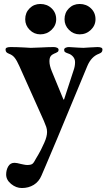

<svg xmlns="http://www.w3.org/2000/svg" viewBox="-20 -664 536 967"><path d="M11 215Q11 192 21.5 174Q32 156 53 156Q64 156 86 162Q91 163 100.5 165Q110 167 117 167Q136 167 143.5 161Q151 155 161 135Q164 129 174 113Q184 97 203 55Q217 24 217 1Q217 -13 213 -24.5Q209 -36 201 -55L77 -332Q65 -359 54 -373Q43 -387 26 -393Q16 -397 12 -401.5Q8 -406 8 -415Q8 -427 33 -427Q64 -427 100 -425Q126 -423 135 -423Q155 -423 189 -425Q225 -427 251 -427Q260 -427 267.5 -423.5Q275 -420 275 -413Q275 -406 271 -403Q267 -400 261.5 -397.5Q256 -395 253 -394Q241 -389 235 -380.5Q229 -372 229 -355Q229 -334 241 -305L299 -164Q300 -162 301 -162Q302 -162 303 -164L351 -311Q358 -330 358 -351Q358 -367 348 -378.5Q338 -390 325 -394Q313 -398 308 -401.5Q303 -405 303 -413Q303 -420 310.5 -423.5Q318 -427 327 -427L376 -424L400 -423Q405 -423 431 -425L471 -427Q496 -427 496 -415Q496 -406 492 -401.5Q488 -397 478 -393Q440 -379 420 -332L268 34Q258 59 213 164L189 220Q176 251 150 267Q124 283 90 283Q61 283 36 262.5Q11 242 11 215ZM107 -567Q107 -600 129 -622Q151 -644 183 -644Q217 -644 240 -622Q263 -600 263 -567Q263 -536 239.5 -513.5Q216 -491 183 -491Q152 -491 129.5 -513.5Q107 -536 107 -567ZM305 -567Q305 -600 327 -622Q349 -644 381 -644Q415 -644 438 -622Q461 -600 461 -567Q461 -536 437.5 -513.5Q414 -491 381 -491Q350 -491 327.5 -513.5Q305 -536 305 -567Z"/></svg>

Font: EB Garamond ExtraBold
Style: Regular
Weight: 800
Designer: Georg Duffner and Octavio Pardo
Foundry: Georg Duffner
Version: Version 1.000